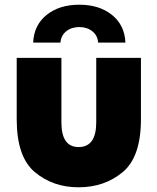

<svg xmlns="http://www.w3.org/2000/svg" viewBox="-20 -788 669 816"><path d="M51 -281V-542H241V-268Q241 -163 314 -163Q389 -163 389 -268V-542H579V-281Q579 -121 501.5 -56.5Q424 8 314 8Q205 8 128 -56.5Q51 -121 51 -281ZM317 -768Q402 -768 456 -724.5Q510 -681 513 -607H397Q395 -637 372.5 -655Q350 -673 317 -673Q284 -673 261.5 -655Q239 -637 237 -607H121Q124 -681 178 -724.5Q232 -768 317 -768Z"/></svg>

Font: Chess Sans ExtraBold
Style: Regular
Weight: 800
Designer: Wolf Bōese
Foundry: Wolf Bōese
Version: Version 7.223